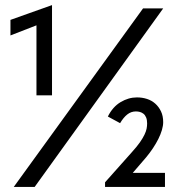

<svg xmlns="http://www.w3.org/2000/svg" viewBox="-20 -733 681 753"><path d="M620 -700H541L34 0H116ZM123 -359H184V-713L21 -655V-594L165 -650L123 -679ZM392 0H627V-55H467L474 -24L554 -117Q568 -134 580 -152Q592 -170 601 -188Q610 -206 615 -223Q620 -240 620 -254Q620 -278 611.5 -296Q603 -314 589 -326.5Q575 -339 556.5 -345Q538 -351 517 -351Q484 -351 453 -332.5Q422 -314 403 -276L451 -250Q464 -272 479 -284Q494 -296 513 -296Q521 -296 528.5 -294Q536 -292 542.5 -287Q549 -282 553 -272.5Q557 -263 557 -249Q557 -239 555 -228.5Q553 -218 546.5 -204.5Q540 -191 528.5 -174.5Q517 -158 497 -136L392 -18Z"/></svg>

Font: Tilda Sans VF
Style: Regular
Weight: 400
Designer: ParaType Ltd
Foundry: ParaType Ltd
Version: Version 1.010